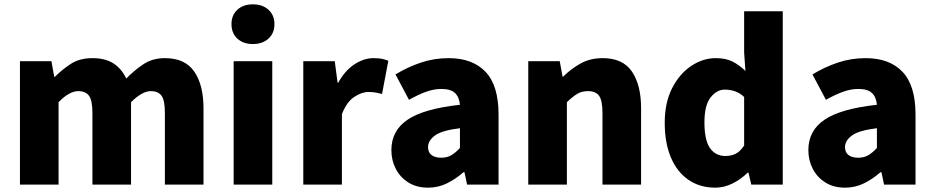

<svg xmlns="http://www.w3.org/2000/svg" viewBox="-20 -851 4305 885"><path d="M72 0V-569H217L230 -497H233Q268 -532 308 -557.5Q348 -583 406 -583Q465 -583 502.5 -559Q540 -535 562 -489Q599 -527 641 -555Q683 -583 740 -583Q833 -583 875.5 -521Q918 -459 918 -352V0H740V-330Q740 -389 724.5 -410Q709 -431 675 -431Q656 -431 633 -418.5Q610 -406 584 -380V0H406V-330Q406 -389 390 -410Q374 -431 340 -431Q321 -431 298 -418.5Q275 -406 250 -380V0Z M1057 0V-569H1235V0ZM1146 -648Q1101 -648 1074 -673Q1047 -698 1047 -740Q1047 -781 1074 -806Q1101 -831 1146 -831Q1190 -831 1217.5 -806Q1245 -781 1245 -740Q1245 -698 1217.5 -673Q1190 -648 1146 -648Z M1378 0V-569H1523L1536 -470H1539Q1571 -527 1614.5 -555Q1658 -583 1701 -583Q1727 -583 1742.5 -579.5Q1758 -576 1770 -571L1741 -418Q1725 -422 1711 -424.5Q1697 -427 1678 -427Q1647 -427 1612.5 -404Q1578 -381 1556 -325V0Z M1953 14Q1901 14 1863 -9.5Q1825 -33 1804.5 -72.5Q1784 -112 1784 -159Q1784 -249 1859 -299.5Q1934 -350 2100 -368Q2097 -403 2077.5 -422Q2058 -441 2014 -441Q1980 -441 1944 -428Q1908 -415 1865 -391L1803 -508Q1859 -542 1920 -562.5Q1981 -583 2048 -583Q2158 -583 2218 -520Q2278 -457 2278 -323V0H2133L2121 -57H2116Q2081 -26 2040.5 -6Q2000 14 1953 14ZM2014 -124Q2041 -124 2061 -136Q2081 -148 2100 -169V-260Q2017 -250 1985 -226.5Q1953 -203 1953 -173Q1953 -148 1969.5 -136Q1986 -124 2014 -124Z M2415 0V-569H2560L2573 -498H2576Q2611 -533 2655.5 -558Q2700 -583 2758 -583Q2851 -583 2893 -521Q2935 -459 2935 -352V0H2757V-330Q2757 -389 2741 -410Q2725 -431 2691 -431Q2661 -431 2640 -418Q2619 -405 2593 -380V0Z M3277 14Q3206 14 3153.5 -22Q3101 -58 3072.5 -125Q3044 -192 3044 -285Q3044 -378 3078 -444.5Q3112 -511 3166 -547Q3220 -583 3279 -583Q3326 -583 3357 -567Q3388 -551 3416 -524L3410 -609V-799H3588V0H3443L3430 -55H3426Q3396 -25 3357 -5.5Q3318 14 3277 14ZM3324 -132Q3350 -132 3370.5 -142Q3391 -152 3410 -180V-404Q3390 -423 3367 -430.5Q3344 -438 3321 -438Q3284 -438 3255.5 -402Q3227 -366 3227 -287Q3227 -205 3252.5 -168.5Q3278 -132 3324 -132Z M3875 14Q3823 14 3785 -9.5Q3747 -33 3726.5 -72.5Q3706 -112 3706 -159Q3706 -249 3781 -299.5Q3856 -350 4022 -368Q4019 -403 3999.5 -422Q3980 -441 3936 -441Q3902 -441 3866 -428Q3830 -415 3787 -391L3725 -508Q3781 -542 3842 -562.5Q3903 -583 3970 -583Q4080 -583 4140 -520Q4200 -457 4200 -323V0H4055L4043 -57H4038Q4003 -26 3962.5 -6Q3922 14 3875 14ZM3936 -124Q3963 -124 3983 -136Q4003 -148 4022 -169V-260Q3939 -250 3907 -226.5Q3875 -203 3875 -173Q3875 -148 3891.5 -136Q3908 -124 3936 -124Z"/></svg>

Font: Source Han Sans CN Heavy
Style: Regular
Weight: 900
Designer: Ryoko NISHIZUKA 西塚涼子 (kana, bopomofo & ideographs); Paul D. Hunt (Latin, Greek & Cyrillic); Sandoll Communications 산돌커뮤니
Foundry: Adobe
Version: Version 2.000;hotconv 1.0.107;makeotfexe 2.5.65593